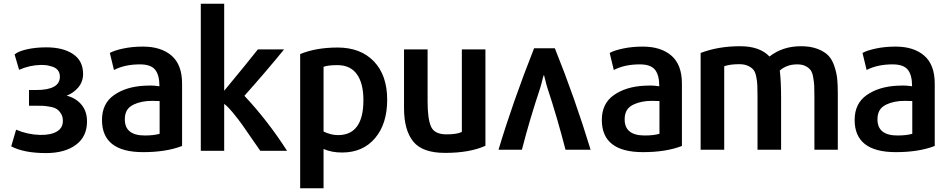

<svg xmlns="http://www.w3.org/2000/svg" viewBox="-20 -800 5065 1026"><path d="M445 -151Q445 -70 385.5 -26Q326 18 226 18Q108 18 40 -18L66 -107Q126 -81 194 -79Q251 -78 283.5 -97Q316 -116 316 -154Q316 -177 305.5 -193.5Q295 -210 282 -218Q269 -226 245.5 -230Q222 -234 209 -234.5Q196 -235 173 -235H135V-319H173Q300 -319 300 -390Q300 -436 248 -447Q231 -453 199 -453Q139 -452 82 -427L58 -509Q77 -526 124 -536.5Q171 -547 227 -547Q317 -547 370.5 -511Q424 -475 424 -405Q424 -363 398 -332.5Q372 -302 336 -289Q386 -276 415.5 -240.5Q445 -205 445 -151Z M953 -353V-20Q868 13 745 13Q525 13 525 -159Q525 -247 589.5 -292Q654 -337 752 -342Q756 -342 767.5 -342.5Q779 -343 785 -343Q804 -343 832 -339Q832 -399 809 -427.5Q786 -456 728 -456Q647 -456 589 -426L567 -517Q589 -530 637.5 -540.5Q686 -551 744 -551Q841 -551 897 -502.5Q953 -454 953 -353ZM833 -85V-260Q788 -262 766 -260Q710 -254 678.5 -232Q647 -210 647 -162Q647 -76 754 -76Q801 -76 833 -85Z M1514 6H1371Q1363 -5 1330 -53Q1297 -101 1276 -131Q1255 -161 1226 -196Q1197 -231 1178 -245V6H1053V-780H1178V-315Q1303 -466 1358 -536H1498Q1408 -425 1286 -288Q1411 -155 1514 6Z M2049 -267Q2049 -138 1984 -61.5Q1919 15 1808 15Q1751 15 1709 -4V206H1584V-511Q1669 -546 1784 -546Q1907 -546 1978 -472Q2049 -398 2049 -267ZM1922 -265Q1922 -355 1887 -403.5Q1852 -452 1783 -452Q1733 -452 1709 -443V-97Q1749 -78 1786 -78Q1922 -78 1922 -265Z M2574 -21Q2490 17 2358 17Q2237 17 2188 -44Q2139 -105 2139 -222V-536H2265V-257Q2265 -164 2283.5 -123Q2302 -82 2366 -82Q2422 -82 2448 -95V-536H2574Z M2644 0Q2719 -251 2834 -542H2945Q3052 -276 3136 0H3002Q2957 -174 2905 -331Q2900 -346 2894.5 -370Q2889 -394 2887 -399H2886Q2884 -395 2881.5 -385.5Q2879 -376 2875 -359.5Q2871 -343 2867 -331Q2807 -150 2769 0Z M3624 -353V-20Q3539 13 3416 13Q3196 13 3196 -159Q3196 -247 3260.5 -292Q3325 -337 3423 -342Q3427 -342 3438.5 -342.5Q3450 -343 3456 -343Q3475 -343 3503 -339Q3503 -399 3480 -427.5Q3457 -456 3399 -456Q3318 -456 3260 -426L3238 -517Q3260 -530 3308.5 -540.5Q3357 -551 3415 -551Q3512 -551 3568 -502.5Q3624 -454 3624 -353ZM3504 -85V-260Q3459 -262 3437 -260Q3381 -254 3349.5 -232Q3318 -210 3318 -162Q3318 -76 3425 -76Q3472 -76 3504 -85Z M4457 0H4332V-283Q4332 -322 4331 -341.5Q4330 -361 4325.5 -387Q4321 -413 4311.5 -425.5Q4302 -438 4284.5 -447Q4267 -456 4240 -456Q4184 -456 4147 -423Q4154 -368 4154 -271V0H4028V-283Q4028 -323 4027 -344.5Q4026 -366 4021 -391Q4016 -416 4005.5 -428Q3995 -440 3976.5 -448.5Q3958 -457 3930 -457Q3881 -457 3850 -446V0H3724V-517Q3818 -553 3935 -553Q4040 -553 4092 -498Q4162 -553 4260 -553Q4312 -553 4349.5 -538.5Q4387 -524 4407.5 -502Q4428 -480 4439.5 -444Q4451 -408 4454 -377Q4457 -346 4457 -302Z M4975 -353V-20Q4890 13 4767 13Q4547 13 4547 -159Q4547 -247 4611.5 -292Q4676 -337 4774 -342Q4778 -342 4789.5 -342.5Q4801 -343 4807 -343Q4826 -343 4854 -339Q4854 -399 4831 -427.5Q4808 -456 4750 -456Q4669 -456 4611 -426L4589 -517Q4611 -530 4659.5 -540.5Q4708 -551 4766 -551Q4863 -551 4919 -502.5Q4975 -454 4975 -353ZM4855 -85V-260Q4810 -262 4788 -260Q4732 -254 4700.5 -232Q4669 -210 4669 -162Q4669 -76 4776 -76Q4823 -76 4855 -85Z"/></svg>

Font: Repo
Style: DemiBold
Weight: 600
Designer: Stefan Peev
Foundry: Context Ltd
Version: Version 001.000